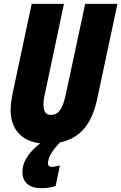

<svg xmlns="http://www.w3.org/2000/svg" viewBox="-20 -734 628 994"><path d="M191 240C216 240 241 239 268 229L290 123C273 127 256 130 246 130C237 130 228 124 228 112C230 81 246 50 291 3C398 -19 456 -95 483 -221L588 -714H421L321 -247C304 -167 282 -139 243 -139C218 -139 205 -155 205 -193C205 -207 207 -226 212 -246L311 -714H144L45 -249C39 -219 35 -187 35 -164C35 -65 92 -3 188 8C139 47 96 95 96 157C96 205 127 240 191 240Z"/></svg>

Font: Noto Sans ExtraCondensed Black
Style: Italic
Weight: 900
Width: 2
Italic angle: -12°
Designer: Monotype Design Team
Foundry: Monotype Imaging Inc.
Version: Version 2.013